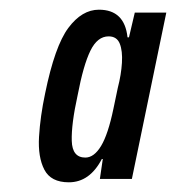

<svg xmlns="http://www.w3.org/2000/svg" viewBox="-20 -755 363 396"><path d="M122 -379Q85 -379 71.5 -405Q58 -431 60.5 -473Q63 -515 73 -562Q93 -660 121 -697.5Q149 -735 184 -735Q237 -735 243 -678H246L258 -729H323L252 -386H186L192 -427H190Q165 -379 122 -379ZM156 -430Q174 -430 188.5 -454Q203 -478 214 -531L223 -574Q230 -601 231.5 -625.5Q233 -650 227 -665Q221 -680 204 -680Q181 -680 166.5 -650.5Q152 -621 140 -558Q127 -499 128 -464.5Q129 -430 156 -430Z"/></svg>

Font: Mona Sans Condensed Medium
Style: Italic
Weight: 500
Width: 3
Italic angle: -11.7°
Designer: Deni Anggara
Foundry: GitHub
Version: Version 1.001; ttfautohint (v1.8.4.7-5d5b);gftools[0.9.31]